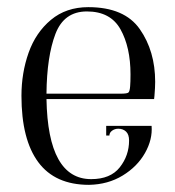

<svg xmlns="http://www.w3.org/2000/svg" viewBox="-20 -507 489 537"><path d="M40 -239Q40 -303 60 -359.5Q80 -416 122.5 -451.5Q165 -487 227 -487Q328 -487 371 -425.5Q414 -364 414 -278Q414 -263 412 -239L411 -230H110Q114 -6 235 -6Q289 -6 315 -39Q341 -72 341 -114Q341 -131 332.5 -139Q324 -147 311 -147Q301 -147 293.5 -141.5Q286 -136 286 -128H277V-155H404Q407 -117 385.5 -79Q364 -41 323 -16Q282 9 229 10Q134 10 87 -53.5Q40 -117 40 -239ZM344 -266Q345 -277 345 -299Q345 -375 317 -425Q289 -475 223 -475Q159 -475 135 -412Q111 -349 110 -245H318Q336 -245 339.5 -248.5Q343 -252 344 -266Z"/></svg>

Font: Viaoda Libre
Style: Regular
Weight: 400
Designer: Gydient
Version: Version 2.000